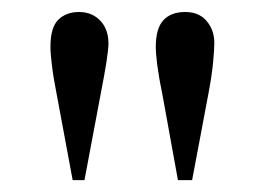

<svg xmlns="http://www.w3.org/2000/svg" viewBox="-20 -698 448 325"><path d="M163.6 -624.5Q163.6 -615.2 160.2 -593Q156.7 -570.8 149.9 -536.1L123 -393.1H103L76.2 -537.1Q70.3 -566.9 67.9 -587.2Q65.4 -607.4 65.4 -618.7Q65.4 -651.9 78.9 -664.8Q92.3 -677.7 113.8 -677.7Q135.7 -677.7 149.7 -663.1Q163.6 -648.4 163.6 -624.5ZM342.8 -625.5Q342.8 -615.7 340.8 -593.5Q338.9 -571.3 332 -535.2L305.2 -393.1H281.2L255.4 -535.2Q249 -566.4 246.3 -586.9Q243.7 -607.4 243.7 -618.7Q243.7 -649.9 256.6 -663.8Q269.5 -677.7 293.5 -677.7Q316.9 -677.7 329.8 -662.4Q342.8 -647 342.8 -625.5Z"/></svg>

Font: Doulos SIL Eur
Style: Regular
Weight: 400
Designer: Walt Agee, Victor Gaultney, Peter Martin, Debbi Hosken, Becca Hirsbrunner
Foundry: SIL International
Version: Version 5.000